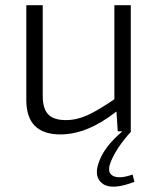

<svg xmlns="http://www.w3.org/2000/svg" viewBox="-20 -504 607 737"><path d="M489 166 496 194Q410 227 374.5 201.5Q339 176 359 120Q379 60 450 0H432L427 -76Q315 12 212 12Q81 12 81 -120V-484H144V-137Q144 -87 165 -65Q186 -43 233 -43Q274 -43 315 -61.5Q356 -80 419 -123V-484H482V0H484Q426 64 405 118Q389 158 413.5 171Q438 184 489 166Z"/></svg>

Font: Exo 2.0 Light
Style: Regular
Weight: 300
Designer: Natanael Gama
Version: Version 1.001;PS 001.001;hotconv 1.0.70;makeotf.lib2.5.58329